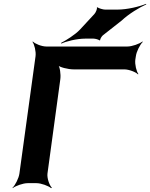

<svg xmlns="http://www.w3.org/2000/svg" viewBox="-20 -953 781 999"><path d="M684 -642 687 -661C690 -685 709 -722 723 -735L721 -737C706 -725 667 -711 643 -711H221C197 -711 162 -725 151 -737L149 -735C159 -722 168 -685 165 -661L81 -50C78 -26 59 11 45 24L46 26C61 14 100 0 124 0H170C194 0 232 14 246 26L250 24C237 11 224 -26 227 -50L294 -542C297 -566 292 -606 281 -618L278 -616C288 -603 334 -592 364 -592H627C651 -592 687 -578 698 -566L700 -568C690 -581 681 -618 684 -642ZM471 -880 397 -800C371 -772 322 -742 298 -730L299 -726C323 -738 381 -752 423 -752H467C475 -752 495 -747 496 -743L501 -744C500 -749 509 -764 515 -769L613 -846C650 -881 707 -915 741 -930L740 -933C706 -919 643 -903 590 -903H527C517 -903 492 -910 488 -915L484 -914C487 -908 478 -887 471 -880Z"/></svg>

Font: Asimov
Style: EdgeWideIt
Weight: 500
Designer: Google
Version: Version 2.000980: 2014